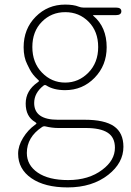

<svg xmlns="http://www.w3.org/2000/svg" viewBox="-20 -560 570 837"><path d="M275 257Q175 257 117 217Q59 177 59 110Q59 76 80.5 41Q102 6 133 -16Q139 -20 139 -22Q139 -24 133 -28Q92 -52 92 -108.5Q92 -165 144 -201Q150 -205 150 -207Q150 -209 144 -214Q122 -234 110 -257Q104 -268 99 -279Q83 -310 83 -354Q83 -434 135.5 -487Q188 -540 264 -540Q301 -540 323 -531Q333 -527 343 -527H485Q509 -527 509 -511Q509 -494 485 -494H388Q383 -494 387 -491Q445 -442 445 -354Q445 -275 392.5 -221Q340 -167 264 -167Q213 -167 181 -188Q175 -191 170 -187Q129 -155 129 -111Q129 -38 232 -38H349Q436 -38 477 -9.5Q518 19 518 80Q518 150 452 202Q382 257 275 257ZM277 225Q367 225 426 180Q481 139 481 84Q481 39 449.5 18.5Q418 -2 354 -2H234Q207 -2 178 -9Q170 -11 163 -6Q97 38 97 107Q97 160 144.5 192.5Q192 225 277 225ZM163 -243.5Q205 -200 264 -200Q323 -200 365.5 -243.5Q408 -287 408 -355Q408 -423 366.5 -465Q325 -507 264.5 -507Q204 -507 162.5 -465Q121 -423 121 -355Q121 -287 163 -243.5Z"/></svg>

Font: Resource Han Rounded JP ExtraLight
Style: Regular
Weight: 250
Designer: Cyano Hao (round all glyphs); Ryoko NISHIZUKA 西塚涼子 (kana, bopomofo & ideographs); Paul D. Hunt (Latin, Greek & Cyrillic)
Foundry: Cyano Hao
Version: 0.990